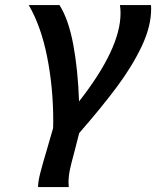

<svg xmlns="http://www.w3.org/2000/svg" viewBox="-20 -511 623 766"><path d="M583 -475.6Q583 -406.2 545.9 -327.4Q508.8 -248.5 447.5 -166Q386.2 -83.5 295.9 20L277.3 92.8L272.9 109.4Q263.7 142.6 258.5 168Q253.4 193.4 253.4 218.3Q253.4 224.6 254.4 235.4H131.8Q131.8 213.4 141.1 177.5Q150.4 141.6 168.9 79.6L191.9 0L192.4 -28.3Q192.4 -162.1 168 -284.4Q143.6 -406.7 94.7 -490.7H217.3Q253.4 -434.1 272.2 -333.5Q291 -232.9 295.4 -106.4Q460.9 -317.4 460.9 -458Q460.9 -477.5 458.5 -490.7H582.5Z"/></svg>

Font: Lesson One Medium
Style: Italic
Weight: 500
Italic angle: -14°
Designer: But Ko, Victor Gaultney, Annie Olsen, Julie Remington, Don Collingsworth, Eric Hays, Becca Hirsbrunner
Version: Version 1.100